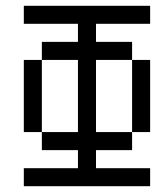

<svg xmlns="http://www.w3.org/2000/svg" viewBox="-20 -645 540 665"><path d="M500 0V-62.5H312.5V-125H437.5V-187.5H312.5Q312.5 -187.5 312.5 -437.5H437.5Q437.5 -437.5 437.5 -187.5H500Q500 -187.5 500 -437.5H437.5V-500H312.5V-562.5H500V-625H62.5V-562.5H250V-500H125V-437.5H62.5Q62.5 -437.5 62.5 -187.5H125V-125H250V-62.5H62.5V0ZM125 -187.5Q125 -187.5 125 -437.5H250Q250 -437.5 250 -187.5Z"/></svg>

Font: Unifont
Style: Regular
Weight: 500
Version: Version 13.0.05